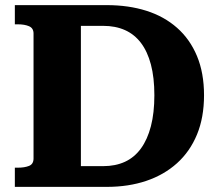

<svg xmlns="http://www.w3.org/2000/svg" viewBox="-20 -730 860 750"><path d="M38 -635V-710H397Q482 -710 551.5 -688Q621 -666 671.5 -621.5Q722 -577 749.5 -511Q777 -445 777 -358Q777 -271 749.5 -204.5Q722 -138 671.5 -92.5Q621 -47 551.5 -23.5Q482 0 397 0H38V-75H50Q76 -75 93.5 -82Q111 -89 111 -111V-599Q111 -620 93.5 -627.5Q76 -635 50 -635ZM383 -629H296V-81H383Q431 -81 468 -98Q505 -115 530.5 -150Q556 -185 569.5 -237Q583 -289 583 -358Q583 -427 569.5 -478Q556 -529 530.5 -562.5Q505 -596 468 -612.5Q431 -629 383 -629Z"/></svg>

Font: Roboto Serif
Style: Bold
Weight: 700
Designer: Greg Gazdowicz
Foundry: Commercial Type
Version: Version 1.008